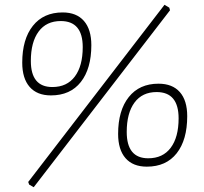

<svg xmlns="http://www.w3.org/2000/svg" viewBox="-20 -693 854 803"><path d="M668 -673 688 -661 691 -650 121 90 102 79 98 68ZM242 -641Q300 -641 331 -605.5Q362 -570 362 -504Q362 -406 318 -350Q274 -294 193 -294Q135 -294 104 -329.5Q73 -365 73 -431Q73 -529 117.5 -585Q162 -641 242 -641ZM234 -605Q174 -605 141.5 -561Q109 -517 109 -438Q109 -329 199 -329Q260 -329 293 -373Q326 -417 326 -496Q326 -605 234 -605ZM643 -343Q701 -343 732 -308Q763 -273 763 -207Q763 -108 719 -52Q675 4 594 4Q536 4 505 -31.5Q474 -67 474 -133Q474 -231 518.5 -287Q563 -343 643 -343ZM635 -308Q575 -308 542.5 -264Q510 -220 510 -141Q510 -31 600 -31Q661 -31 694 -75Q727 -119 727 -198Q727 -308 635 -308Z"/></svg>

Font: Alegreya Sans SC Light
Style: Italic
Weight: 300
Italic angle: -7°
Designer: Juan Pablo del Peral
Foundry: Huerta Tipografica
Version: Version 2.007